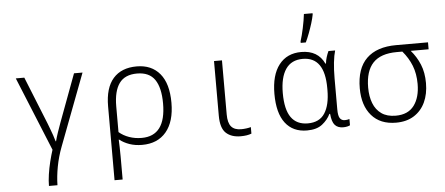

<svg xmlns="http://www.w3.org/2000/svg" viewBox="-62 -956 3123 1347"><g transform="rotate(-5 1500.0 -283.0)"><path d="M231 240Q231 204 237.5 159.5Q244 115 255 70.5Q266 26 278 -11L65 -532H125L259 -199Q265 -183 274 -159.5Q283 -136 291.5 -111.5Q300 -87 305 -68H308Q314 -93 326.5 -129.5Q339 -166 350 -196L475 -532H535L344 -28Q318 40 305 109Q292 178 291 240Z M693 -280Q693 -410 751 -476Q809 -542 917 -542Q1021 -542 1079.5 -472Q1138 -402 1138 -267Q1138 -134 1077.5 -62Q1017 10 908 10Q859 10 819 -4Q779 -18 750 -41H747Q748 -16 749 14Q750 44 750 80V240H693ZM909 -39Q1079 -39 1079 -267Q1079 -378 1040 -435Q1001 -492 915 -492Q829 -492 789.5 -437Q750 -382 750 -275V-94Q780 -68 821 -53.5Q862 -39 909 -39Z M1602 10Q1536 10 1498.5 -25Q1461 -60 1461 -147V-532H1517V-151Q1517 -92 1539.5 -65.5Q1562 -39 1609 -39Q1627 -39 1646 -41.5Q1665 -44 1678 -48V-2Q1648 10 1602 10Z M2069 10Q1970 10 1916.5 -60Q1863 -130 1863 -265Q1863 -398 1919 -470Q1975 -542 2076 -542Q2193 -542 2238 -446H2242Q2244 -468 2251 -490.5Q2258 -513 2267 -532H2314Q2304 -499 2298.5 -448.5Q2293 -398 2293 -337V-119Q2293 -73 2305 -56Q2317 -39 2339 -39Q2356 -39 2372 -44V0Q2365 4 2352 7Q2339 10 2324 10Q2286 10 2265.5 -12.5Q2245 -35 2240 -92H2235Q2216 -52 2177 -21Q2138 10 2069 10ZM2079 -39Q2161 -39 2198.5 -97Q2236 -155 2236 -260V-274Q2236 -493 2082 -493Q2002 -493 1962 -434.5Q1922 -376 1922 -266Q1922 -150 1961.5 -94.5Q2001 -39 2079 -39ZM2078 -617Q2090 -654 2101.5 -708Q2113 -762 2118 -806H2179V-797Q2174 -770 2163.5 -736Q2153 -702 2140 -667.5Q2127 -633 2114 -606H2078Z M2696 10Q2585 10 2524 -60.5Q2463 -131 2463 -252Q2463 -392 2535 -462Q2607 -532 2744 -532H2968V-483H2842Q2882 -437 2905.5 -380Q2929 -323 2929 -249Q2929 -172 2902 -114Q2875 -56 2823 -23Q2771 10 2696 10ZM2698 -39Q2785 -39 2827.5 -96Q2870 -153 2870 -248Q2870 -320 2847.5 -377Q2825 -434 2783 -483H2744Q2630 -483 2576 -425.5Q2522 -368 2522 -252Q2522 -190 2540.5 -142Q2559 -94 2598 -66.5Q2637 -39 2698 -39Z"/></g></svg>

Font: Noto Sans Mono Light
Style: Regular
Weight: 300
Designer: Monotype Design Team
Foundry: Monotype Imaging Inc.
Version: Version 2.014; ttfautohint (v1.8.4.7-5d5b)